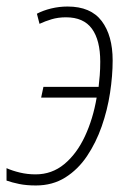

<svg xmlns="http://www.w3.org/2000/svg" viewBox="-41 -558 400 588"><path d="M69 10Q40 10 18 5.5Q-4 1 -21 -5V-43Q-3 -35 20 -29.5Q43 -24 68 -24Q118 -24 156 -55.5Q194 -87 219 -140.5Q244 -194 255 -259H85L92 -292H261Q263 -308 264.5 -327.5Q266 -347 266 -369Q266 -435 240.5 -470Q215 -505 161 -505Q137 -505 117 -499Q97 -493 80 -485L72 -516Q91 -526 115.5 -532Q140 -538 166 -538Q237 -538 270.5 -493.5Q304 -449 304 -373Q304 -326 296 -273.5Q288 -221 270.5 -171Q253 -121 225.5 -80Q198 -39 159 -14.5Q120 10 69 10Z"/></svg>

Font: Noto Sans Condensed ExtraLight
Style: Italic
Weight: 200
Width: 3
Italic angle: -12°
Designer: Monotype Design Team
Foundry: Monotype Imaging Inc.
Version: Version 2.013; ttfautohint (v1.8.4.7-5d5b)